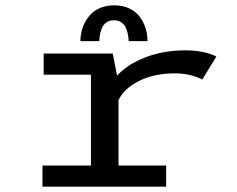

<svg xmlns="http://www.w3.org/2000/svg" viewBox="-20 -701 890 721"><path d="M282 -546.5Q282 -565.5 286.5 -584.2Q291 -603 301 -620.5Q311 -638 325.2 -651.5Q339.5 -665 361.2 -673Q383 -681 409 -681Q441.5 -681 466.2 -669Q491 -657 505.5 -637Q520 -617 527 -594Q534 -571 534 -546.5H463Q463 -556.5 461.2 -567.5Q459.5 -578.5 454.2 -592.8Q449 -607 437.2 -616Q425.5 -625 408 -625Q390.5 -625 378.5 -616Q366.5 -607 361.5 -592.8Q356.5 -578.5 354.8 -567.8Q353 -557 353 -546.5ZM425 -79.5H604V0H139.5V-79.5H321.5V-420.5H144V-500H403.5L419.5 -417Q460 -460.5 527.5 -486.2Q595 -512 676 -512Q744.5 -512 792.5 -489L739.5 -402Q728.5 -409.5 700 -417.5Q671.5 -425.5 636.5 -425.5Q559 -425.5 502.2 -397Q445.5 -368.5 425 -325Z"/></svg>

Font: League Mono Wide
Style: Regular
Weight: 400
Width: 8
Designer: Tyler Finck
Foundry: The League of Moveable Type / Tyler Finck
Version: Version 2.210